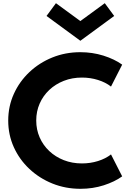

<svg xmlns="http://www.w3.org/2000/svg" viewBox="-20 -1167 805 1203"><path d="M484 16Q390.5 16 308.5 -17Q226.5 -50 164 -108.8Q101.5 -167.5 66.5 -245Q31.5 -322.5 31.5 -411.5Q31.5 -501 66.8 -578.8Q102 -656.5 164.2 -715.2Q226.5 -774 308.2 -807Q390 -840 483 -840Q559 -840 627.8 -818.5Q696.5 -797 745.5 -762L675.5 -624.5Q642 -651 594 -666Q546 -681 493.5 -681Q432 -681 379.8 -660.5Q327.5 -640 288.8 -603.5Q250 -567 228.5 -518Q207 -469 207 -412Q207 -355 228.5 -306Q250 -257 288.8 -220.5Q327.5 -184 379.8 -163.5Q432 -143 493.5 -143Q546 -143 594 -158Q642 -173 675.5 -199.5L745.5 -62Q698.5 -28 630 -6Q561.5 16 484 16ZM483.5 -911.5 271.5 -1067 330.5 -1147 483.5 -1035 636.5 -1147 695.5 -1067Z"/></svg>

Font: Spartan Thin
Style: Bold
Weight: 700
Version: Version 1.004